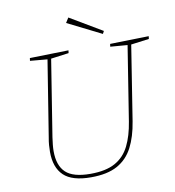

<svg xmlns="http://www.w3.org/2000/svg" viewBox="-93 -950 949 1039"><g transform="rotate(-10 381.5 -430.5)"><path d="M550 -687 763 -692 761 -677 654 -663 663 -671 597 -253Q584 -171 554 -113Q524 -55 469 -24.5Q414 6 324 6Q220 6 174 -38Q128 -82 128 -168Q128 -186 129.5 -205.5Q131 -225 135 -246L203 -671L209 -663L107 -672L109 -687L322 -692L320 -677L215 -663L223 -671L155 -244Q152 -223 150 -204Q148 -185 148 -168Q148 -89 188.5 -51Q229 -13 324 -13Q409 -13 460 -41.5Q511 -70 538 -124.5Q565 -179 577 -255L643 -671L649 -664L548 -672ZM521 -747 335 -840 352 -867 529 -762Z"/></g></svg>

Font: Bitter Thin
Style: Italic
Weight: 100
Italic angle: -9°
Designer: Sol Matas, and Bitter project Authors
Foundry: Sol Matas
Version: Version 2.002